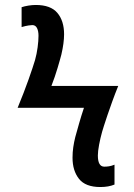

<svg xmlns="http://www.w3.org/2000/svg" viewBox="-20 -757 540 773"><path d="M272 -122Q272 -144 275 -164.5Q278 -185 283 -205Q291 -234 299 -262Q307 -290 318 -323H51Q77 -386 95 -437Q113 -488 121 -515Q128 -540 131.5 -566.5Q135 -593 135 -613Q135 -632 129 -644Q123 -656 110 -656Q106 -656 95 -654.5Q84 -653 67 -648V-728Q79 -732 94.5 -734.5Q110 -737 124 -737Q184 -737 211 -705Q238 -673 238 -619Q238 -584 227 -537Q225 -529 221 -515Q217 -501 212 -484Q207 -467 200.5 -448Q194 -429 187 -411H456Q443 -379 432 -348.5Q421 -318 412.5 -293Q404 -268 398.5 -250.5Q393 -233 391 -226Q384 -201 379 -174.5Q374 -148 374 -131Q374 -86 400 -86Q409 -86 419 -87.5Q429 -89 441 -94V-14Q417 -4 384 -4Q324 -4 298 -37Q272 -70 272 -122Z"/></svg>

Font: D2Coding ligature
Style: Bold
Weight: 700
Monospace: yes
Designer: Yong-Rak Park; Jeong-Hwan Yoon; Sang-Min Lee;
Foundry: NHN Corporation
Version: Version 1.3.2; Build 20180524